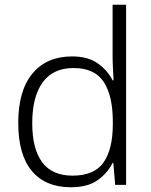

<svg xmlns="http://www.w3.org/2000/svg" viewBox="-20 -780 639 810"><path d="M279 10Q172 10 114.5 -58.5Q57 -127 57 -261Q57 -398 117 -470Q177 -542 284 -542Q351 -542 392.5 -512.5Q434 -483 455 -441H459Q458 -464 456.5 -492.5Q455 -521 455 -545V-760H512V0H466L458 -93H455Q434 -50 392 -20Q350 10 279 10ZM286 -39Q378 -39 417 -95Q456 -151 456 -257V-266Q456 -376 417.5 -434.5Q379 -493 290 -493Q204 -493 160 -432.5Q116 -372 116 -260Q116 -152 158 -95.5Q200 -39 286 -39Z"/></svg>

Font: RS Noto Sans Light
Style: Regular
Weight: 300
Designer: Monotype Design Team
Foundry: Monotype Imaging Inc.
Version: Version 3.10